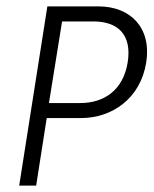

<svg xmlns="http://www.w3.org/2000/svg" viewBox="-20 -590 480 600"><path d="M40 -10H93L126 -221H233C330 -221 419 -282 437 -395C454 -504 387 -570 288 -570H128ZM133 -268 174 -523H272C347 -523 393 -483 379 -395C365 -308 305 -268 231 -268Z"/></svg>

Font: Charger Sport
Style: ExLitNrwObl
Weight: 200
Designer: Jasper
Foundry: Cannot Into Space Fonts
Version: Version 1.1